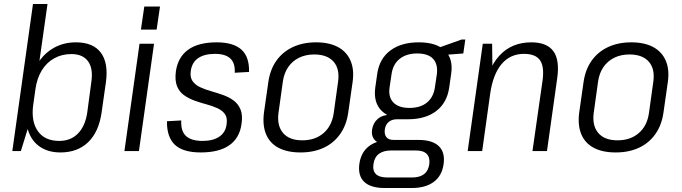

<svg xmlns="http://www.w3.org/2000/svg" viewBox="-20 -760 3430 966"><path d="M284 7Q223 7 181 -21.5Q139 -50 121.5 -103.5Q104 -157 114 -229L126 -315Q136 -387 168.5 -439Q201 -491 250.5 -519Q300 -547 362 -547Q448 -547 487 -495.5Q526 -444 513 -347L491 -193Q477 -96 423.5 -44.5Q370 7 284 7ZM146 -740H219L139 -175L85 0H42ZM278 -51Q336 -51 372.5 -88.5Q409 -126 419 -194L439 -344Q450 -414 423.5 -451Q397 -488 339 -488Q291 -488 252.5 -466.5Q214 -445 190 -405.5Q166 -366 158 -310L147 -232Q136 -148 171 -99.5Q206 -51 278 -51Z M755 -540 679 0H606L682 -540ZM785 -727 768 -611H689L706 -727Z M990 7Q901 7 860 -31.5Q819 -70 820 -150L892 -154Q889 -101 915.5 -76Q942 -51 999 -51Q1052 -51 1083.5 -72.5Q1115 -94 1120 -134Q1125 -167 1112 -185.5Q1099 -204 1074 -215.5Q1049 -227 1019 -235Q989 -243 959.5 -253.5Q930 -264 906 -281Q882 -298 870.5 -327Q859 -356 865 -402Q876 -474 927.5 -510.5Q979 -547 1070 -547Q1154 -547 1194.5 -510.5Q1235 -474 1233 -398L1161 -394Q1164 -442 1139 -465.5Q1114 -489 1062 -489Q1008 -489 977 -467.5Q946 -446 940 -404Q935 -372 948.5 -352.5Q962 -333 986.5 -321.5Q1011 -310 1041 -301.5Q1071 -293 1101 -282.5Q1131 -272 1154.5 -255Q1178 -238 1190 -209.5Q1202 -181 1195 -135Q1185 -65 1133.5 -29Q1082 7 990 7Z M1492 7Q1425 7 1381 -16.5Q1337 -40 1318.5 -85Q1300 -130 1308 -193L1330 -347Q1339 -410 1370.5 -454.5Q1402 -499 1453 -523Q1504 -547 1570 -547Q1636 -547 1680 -523.5Q1724 -500 1743.5 -455Q1763 -410 1754 -347L1732 -193Q1723 -130 1691 -85Q1659 -40 1608.5 -16.5Q1558 7 1492 7ZM1501 -54Q1566 -54 1608 -90.5Q1650 -127 1659 -191L1681 -349Q1690 -414 1658 -450Q1626 -486 1561 -486Q1518 -486 1484.5 -469.5Q1451 -453 1430 -422.5Q1409 -392 1403 -349L1381 -191Q1373 -127 1404.5 -90.5Q1436 -54 1501 -54Z M2033 -160Q1944 -160 1901 -201.5Q1858 -243 1868 -319L1878 -389Q1889 -465 1944 -506Q1999 -547 2087 -547Q2175 -547 2218 -506Q2261 -465 2250 -389L2240 -319Q2229 -243 2175 -201.5Q2121 -160 2033 -160ZM1916 186Q1845 186 1812.5 155Q1780 124 1788 65Q1796 6 1837 -25Q1878 -56 1950 -56H2085Q2155 -56 2187.5 -25Q2220 6 2212 65Q2204 124 2162.5 155Q2121 186 2051 186ZM2053 133Q2131 133 2140 65Q2144 32 2127 14.5Q2110 -3 2072 -3H1949Q1869 -3 1859 65Q1849 133 1929 133ZM1926 -34Q1886 -34 1866.5 -54.5Q1847 -75 1852 -108Q1857 -142 1881.5 -162.5Q1906 -183 1948 -183H2036L2033 -160H1978Q1951 -160 1935 -146Q1919 -132 1916 -108Q1913 -84 1924 -70Q1935 -56 1961 -56H2018L2015 -34ZM2040 -217Q2095 -217 2128 -244Q2161 -271 2168 -320L2178 -387Q2184 -437 2159 -464Q2134 -491 2079 -491Q2025 -491 1991 -464Q1957 -437 1950 -387L1940 -320Q1933 -271 1959.5 -244Q1986 -217 2040 -217ZM2173 -515 2302 -561H2321L2311 -491L2168 -480Z M2710 -357Q2719 -426 2696.5 -457.5Q2674 -489 2616 -489Q2547 -489 2503.5 -437.5Q2460 -386 2446 -287L2403 -221L2412 -282Q2431 -413 2492.5 -480Q2554 -547 2653 -547Q2732 -547 2764.5 -502Q2797 -457 2783 -363L2732 0H2659ZM2409 -540H2456L2458 -373L2406 0H2333Z M3078 7Q3011 7 2967 -16.5Q2923 -40 2904.5 -85Q2886 -130 2894 -193L2916 -347Q2925 -410 2956.5 -454.5Q2988 -499 3039 -523Q3090 -547 3156 -547Q3222 -547 3266 -523.5Q3310 -500 3329.5 -455Q3349 -410 3340 -347L3318 -193Q3309 -130 3277 -85Q3245 -40 3194.5 -16.5Q3144 7 3078 7ZM3087 -54Q3152 -54 3194 -90.5Q3236 -127 3245 -191L3267 -349Q3276 -414 3244 -450Q3212 -486 3147 -486Q3104 -486 3070.5 -469.5Q3037 -453 3016 -422.5Q2995 -392 2989 -349L2967 -191Q2959 -127 2990.5 -90.5Q3022 -54 3087 -54Z"/></svg>

Font: Pathway Extreme SemiCondensed Light
Style: Italic
Weight: 300
Width: 4
Italic angle: -8°
Version: Version 1.001;gftools[0.9.26]